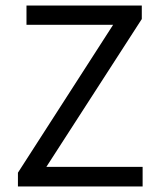

<svg xmlns="http://www.w3.org/2000/svg" viewBox="-20 -676 579 696"><path d="M45 0V-50L390 -586H76V-656H494V-607L148 -71H497V0Z"/></svg>

Font: Giro Regular
Style: Regular
Weight: 400
Designer: Paul D. Hunt
Foundry: Adobe Systems Incorporated
Version: Version 1.000;PS 1.0;hotconv 1.0.88;makeotf.lib2.5.647800